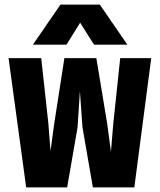

<svg xmlns="http://www.w3.org/2000/svg" viewBox="-20 -809 690 829"><path d="M93 0 17 -558H158L189 -274L198 -157L214 -274L258 -558H396L443 -274L459 -154L469 -274L499 -558H633L560 0H381L336 -260L325 -416L315 -260L270 0ZM122 -616 241 -789H411L530 -616H386L326 -711L267 -616Z"/></svg>

Font: Azeret Mono
Style: Bold
Weight: 700
Designer: Martin Vácha
Foundry: Displaay
Version: Version 1.002